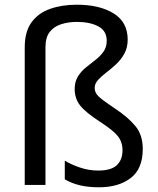

<svg xmlns="http://www.w3.org/2000/svg" viewBox="-20 -785 671 815"><path d="M522 -617Q522 -583 508 -557.5Q494 -532 473 -512.5Q452 -493 431 -477Q410 -461 396 -445.5Q382 -430 382 -412Q382 -399 388.5 -388Q395 -377 414 -362.5Q433 -348 470 -323Q524 -287 555 -249.5Q586 -212 586 -153Q586 -68 534.5 -29Q483 10 400 10Q353 10 317 1Q281 -8 255 -24V-103Q281 -87 319 -74Q357 -61 397 -61Q452 -61 476 -84Q500 -107 500 -147Q500 -183 479.5 -208Q459 -233 406 -267Q343 -308 320 -337.5Q297 -367 297 -407Q297 -438 310.5 -460Q324 -482 344.5 -498.5Q365 -515 385.5 -531Q406 -547 419.5 -566Q433 -585 433 -612Q433 -654 397.5 -673Q362 -692 306 -692Q271 -692 240.5 -682.5Q210 -673 191.5 -650Q173 -627 173 -584V0H85V-584Q85 -651 114 -690.5Q143 -730 193 -747.5Q243 -765 306 -765Q403 -765 462.5 -728Q522 -691 522 -617Z"/></svg>

Font: Noto Sans Buhid
Style: Regular
Weight: 400
Designer: Monotype Design Team
Foundry: Monotype Imaging Inc.
Version: Version 2.001